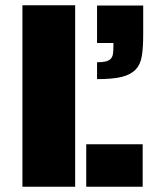

<svg xmlns="http://www.w3.org/2000/svg" viewBox="-20 -708 581 728"><path d="M65 -688H265V0H65ZM307 -161H521V0H307ZM348 -472Q369 -472 381 -475Q393 -478 400 -485Q406 -492 408 -502Q410 -512 410 -532V-545H348V-687H523V-580Q523 -525 517.5 -494Q512 -463 495 -445Q476 -425 442 -416.5Q408 -408 348 -408Z"/></svg>

Font: Saira Stencil One
Style: Regular
Weight: 400
Designer: Hector Gatti with collaboration of the Omnibus-Type team
Foundry: Omnibus-Type
Version: Version 1.004